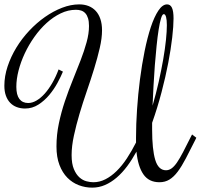

<svg xmlns="http://www.w3.org/2000/svg" viewBox="-128 -840 925 885"><path d="M302.2 0Q331.1 0 357.9 -13.7Q384.8 -27.3 409.7 -51.8Q434.6 -76.2 456.8 -109.9Q479 -143.6 499 -183.1V-206.1Q499 -267.1 503.7 -336.2Q508.3 -405.3 517.1 -473.6Q525.9 -542 538.6 -604.5Q551.3 -667 567.1 -714.8Q583 -762.7 602.1 -791.3Q621.1 -819.8 642.1 -819.8Q657.2 -819.8 664.6 -804.2Q671.9 -788.6 671.9 -754.9Q671.9 -720.2 665.8 -667Q659.7 -613.8 647.5 -550Q635.3 -486.3 616.7 -415.3Q598.1 -344.2 573.2 -273.9V-243.2Q573.2 -150.9 587.6 -103Q602.1 -55.2 637.2 -55.2Q650.9 -55.2 663.1 -64Q675.3 -72.8 688 -91.3Q700.7 -109.9 716.1 -139.4Q731.4 -168.9 752 -210L757.3 -220.2L776.9 -205.1L772 -194.8Q747.6 -146 728.5 -109.6Q709.5 -73.2 691.2 -48.8Q672.9 -24.4 652.8 -12.2Q632.8 0 606.9 0Q558.1 0 533 -36.4Q507.8 -72.8 501 -141.1Q481 -104.5 458.3 -74Q435.5 -43.5 409.9 -21.5Q384.3 0.5 356.2 12.7Q328.1 24.9 296.9 24.9Q265.1 24.9 235.4 13.7Q205.6 2.4 182.6 -20.8Q159.7 -43.9 146 -79.8Q132.3 -115.7 132.3 -165Q132.3 -218.8 143.3 -271Q154.3 -323.2 171.1 -373.3Q188 -423.3 207.3 -470.7Q226.6 -518.1 243.4 -561.8Q260.3 -605.5 271.2 -645.3Q282.2 -685.1 282.2 -720.2Q282.2 -741.2 277.8 -755.6Q273.4 -770 265.4 -778.8Q257.3 -787.6 246.3 -791.3Q235.4 -794.9 222.2 -794.9Q186 -794.9 151.6 -778.3Q117.2 -761.7 86.7 -733.9Q56.2 -706.1 30.5 -669.9Q4.9 -633.8 -13.7 -594.2Q-32.2 -554.7 -42.5 -514.9Q-52.7 -475.1 -52.7 -439.9Q-52.7 -402.3 -38.6 -383.8Q-24.4 -365.2 2 -365.2Q21 -365.2 40.5 -376.7Q60.1 -388.2 78.4 -408.7Q96.7 -429.2 113 -457.5Q129.4 -485.8 142.1 -520L162.1 -509.8Q152.8 -487.3 137 -458Q121.1 -428.7 99.1 -402.3Q77.1 -376 49.1 -357.9Q21 -339.8 -12.7 -339.8Q-33.2 -339.8 -50.8 -346.4Q-68.4 -353 -81.1 -366.2Q-93.8 -379.4 -100.8 -398.9Q-107.9 -418.5 -107.9 -444.8Q-107.9 -488.8 -93 -533.7Q-78.1 -578.6 -52.7 -620.4Q-27.3 -662.1 6.8 -698.5Q41 -734.9 79.3 -761.7Q117.7 -788.6 158.2 -804.2Q198.7 -819.8 237.3 -819.8Q260.7 -819.8 280 -812.3Q299.3 -804.7 313.2 -789.8Q327.1 -774.9 334.7 -752.4Q342.3 -730 342.3 -700.2Q342.3 -664.1 331.8 -618.7Q321.3 -573.2 305.9 -523.2Q290.5 -473.1 272.2 -420.2Q253.9 -367.2 238.5 -315.2Q223.1 -263.2 212.6 -214.6Q202.1 -166 202.1 -125Q202.1 -85 212.6 -60.3Q223.1 -35.6 238.3 -22.2Q253.4 -8.8 270.8 -4.4Q288.1 0 302.2 0ZM627 -774.9Q620.1 -774.9 614.3 -755.6Q608.4 -736.3 603.3 -703.9Q598.1 -671.4 593.8 -628.7Q589.4 -585.9 585.7 -539.1Q582 -492.2 579.6 -444.1Q577.1 -396 575.2 -353Q591.3 -408.2 603.5 -462.6Q615.7 -517.1 624.3 -566.2Q632.8 -615.2 637 -656Q641.1 -696.8 641.1 -724.1Q641.1 -748 637.5 -761.5Q633.8 -774.9 627 -774.9Z"/></svg>

Font: Rochester
Style: Regular
Weight: 400
Version: Version 1.006